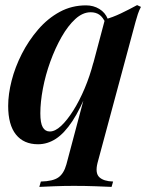

<svg xmlns="http://www.w3.org/2000/svg" viewBox="-20 -551 577 752"><path d="M362 87Q352 127 369 143Q386 159 423 160L417 181Q395 180 354.5 178.5Q314 177 269 177Q231 177 192.5 178.5Q154 180 134 181L140 160Q187 159 208.5 144Q230 129 240 93L391 -475Q421 -483 453.5 -498.5Q486 -514 517 -531L532 -524Q525 -511 520 -496Q515 -481 511 -466ZM175 -36Q196 -36 219.5 -58Q243 -80 267 -118Q291 -156 311.5 -204.5Q332 -253 346 -307L326 -203Q295 -124 263.5 -76.5Q232 -29 199 -7.5Q166 14 129 14Q73 14 42.5 -24Q12 -62 12 -136Q12 -182 25.5 -235Q39 -288 65.5 -340Q92 -392 129.5 -435.5Q167 -479 214 -504.5Q261 -530 317 -530Q346 -530 369 -516Q392 -502 402 -477L394 -460Q383 -484 369 -493.5Q355 -503 335 -503Q304 -503 275 -476.5Q246 -450 221 -406Q196 -362 177 -309.5Q158 -257 148 -204Q138 -151 138 -107Q138 -69 147.5 -52.5Q157 -36 175 -36Z"/></svg>

Font: Playfair Display SemiBold
Style: Italic
Weight: 600
Italic angle: -14°
Designer: Claus Eggers Sørensen
Foundry: Claus Eggers Sørensen
Version: Version 1.203